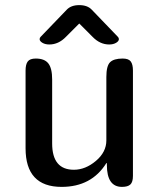

<svg xmlns="http://www.w3.org/2000/svg" viewBox="-20 -731 620 751"><path d="M290 -639 238 -587Q209 -557 173 -557Q157 -557 146 -563.5Q135 -570 135 -578Q135 -583 139 -587L241 -693Q258 -711 290 -711Q322 -711 339 -693L441 -587Q445 -583 445 -578Q445 -570 434 -563.5Q423 -557 407 -557Q371 -557 342 -587ZM184 -170Q184 -67 269 -67Q314 -67 355 -101.5Q396 -136 396 -182V-430Q396 -473 410.5 -487.5Q425 -502 460 -502Q483 -502 491.5 -490.5Q500 -479 500 -455V-43Q500 -19 490 -9.5Q480 0 457 0Q398 0 398 -86V-93H396Q338 0 221 0Q80 0 80 -151V-455Q80 -479 88.5 -490.5Q97 -502 120 -502Q154 -502 169 -483Q184 -464 184 -420Z"/></svg>

Font: Marmelad
Style: Regular
Weight: 400
Designer: Manvel Shmavonyan
Foundry: Cyreal
Version: Version 1.001;PS 001.001;hotconv 1.0.88;makeotf.lib2.5.64775